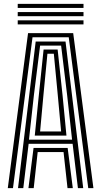

<svg xmlns="http://www.w3.org/2000/svg" viewBox="-20 -971 522 991"><path d="M20.2 0 124.8 -800H357.8L462.2 0H435.5L334.8 -778.5H147.8L47 0ZM73 0 164.2 -756.8H318.2L409.5 0H382.2L354.8 -228.8H127.8L100.2 0ZM129.5 -250H352L326.5 -480.2L295.5 -735.5H187L155 -480.2ZM159.5 -271.2 180.5 -480.2 205 -715.2H277.5L302.8 -480.2L323 -271.2ZM187 -292.5H295.5L278.2 -480.2L257.8 -693.8H224.8L204.2 -480.2ZM126.8 0 153.2 -207.5H329.2L355.8 0H328.5L308 -186.2H174.5L154 0ZM71.5 -930V-951.2H411V-930ZM71.5 -887.5V-908.8H411V-887.5ZM71.5 -845V-866.2H411V-845Z"/></svg>

Font: Big Shoulders Inline Text ExtraBold
Style: Regular
Weight: 800
Designer: Patric King
Foundry: XO Type Co
Version: Version 1.000